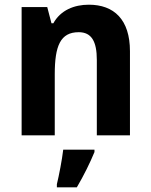

<svg xmlns="http://www.w3.org/2000/svg" viewBox="-20 -576 642 817"><path d="M358 -556C296 -556 238 -533 207 -477H199L181 -546H72V0H213V-260C213 -381 237 -439 315 -439C370 -439 392 -399 392 -321V0H533V-358C533 -493 465 -556 358 -556ZM382 71V61H249C244 104 231 171 222 208V221H307C337 170 363 117 382 71Z"/></svg>

Font: Noto Sans Malayalam SemiCondensed
Style: Bold
Weight: 700
Width: 4
Designer: Jelle Bosma - Monotype Design Team
Foundry: Monotype Imaging Inc.
Version: Version 2.104